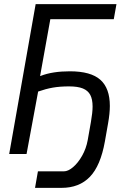

<svg xmlns="http://www.w3.org/2000/svg" viewBox="-20 -745 640 929"><path d="M163.5 84H289.5Q309.5 84 333.5 63.8Q357.5 43.5 377.2 8.8Q397 -26 404.5 -67.5L420 -155.5Q428 -201 428 -229.5Q428 -264.5 416.8 -285.8Q405.5 -307 380.8 -317Q356 -327 314.5 -327Q269.5 -327 235.5 -321Q201.5 -315 164.5 -302L108.5 0H24.5L152.5 -725H543.5L530.5 -652H223.5L174 -377L177.5 -378Q234 -400 318 -400Q419.5 -400 465.5 -359Q511.5 -318 511.5 -232.5Q511.5 -196.5 503 -148.5L487.5 -60.5Q466.5 57 415 110.5Q363.5 164 277.5 164H149.5Z"/></svg>

Font: JuliaMono Medium
Style: Italic
Weight: 500
Italic angle: -9°
Monospace: yes
Designer: cormullion
Foundry: corm
Version: Version 0.054; ttfautohint (v1.8.4)